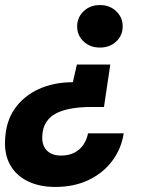

<svg xmlns="http://www.w3.org/2000/svg" viewBox="-26 -528 581 759"><path d="M410 -273 385 -105H333Q294 -105 259.5 -99.5Q225 -94 199 -81.5Q173 -69 157.5 -46Q142 -23 141 12Q140 35 148.5 52Q157 69 174 78Q191 87 215 87Q245 87 267 76Q289 65 303 45Q317 25 322 -1H463Q454 59 418.5 107Q383 155 325.5 183Q268 211 192 211Q130 211 84 188.5Q38 166 14.5 124.5Q-9 83 -6 26Q-3 -48 32.5 -98.5Q68 -149 127.5 -176Q187 -203 262 -203L278 -273ZM369 -508Q408 -508 433.5 -483.5Q459 -459 459 -424Q459 -388 433.5 -364Q408 -340 369 -340Q330 -340 304.5 -364Q279 -388 279 -424Q279 -459 304.5 -483.5Q330 -508 369 -508Z"/></svg>

Font: DM Sans 28pt Black
Style: Italic
Weight: 900
Italic angle: -10°
Version: Version 4.004;gftools[0.9.30]